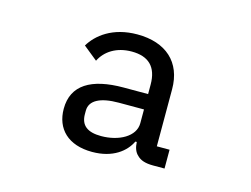

<svg xmlns="http://www.w3.org/2000/svg" viewBox="-61 -806 722 553"><g transform="rotate(15 300.0 -529.5)"><path d="M429 -356.9H463.1V-413H425.1V-583.1C425.1 -664.1 372.9 -709.9 288 -709.9C214.1 -709.9 170.1 -674 149.9 -639.9L192.1 -605.8C207 -636 239 -658 285.2 -658C334.9 -658 361.9 -633.2 361.9 -579.9V-551.8H289.1C192.8 -551.8 138.1 -519.2 138.1 -448.2C138.1 -388.8 176.8 -349.1 248.9 -349.1C311.1 -349.1 346.9 -378.9 361.9 -410.2H366.1C366.8 -394.2 371.1 -381 381 -372.2C391 -361.9 405.9 -356.9 429 -356.9ZM201 -448.9V-459.2C201 -490.1 231.9 -506 286.9 -506H361.9V-464.8C361.9 -425.1 315 -399.9 262.1 -399.9C221.9 -399.9 201 -415.1 201 -448.9Z"/></g></svg>

Font: Margiela Mono
Style: Regular
Weight: 400
Designer: Mike Abbink, Paul van der Laan, Pieter van Rosmalen
Foundry: Bold Monday
Version: Version 2.003 2021